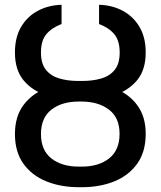

<svg xmlns="http://www.w3.org/2000/svg" viewBox="-20 -780 678 810"><path d="M313 -431.6H324.7Q401.4 -431.6 462.4 -408Q523.4 -384.3 559.1 -336.2Q594.7 -288.1 594.7 -215.3Q594.7 -140.1 559.1 -89.8Q523.4 -39.6 462.4 -14.9Q401.4 9.8 324.7 9.8H313Q236.8 9.8 175.5 -14.9Q114.3 -39.6 78.6 -89.6Q43 -139.6 43 -214.4Q43 -288.1 78.6 -336.2Q114.3 -384.3 175.3 -408.2Q236.3 -432.1 313 -431.6ZM324.7 -351.6H313Q240.2 -351.6 196.5 -317.1Q152.8 -282.7 152.8 -214.4Q152.8 -146.5 196.5 -111.8Q240.2 -77.1 313 -77.1H324.7Q396.5 -77.1 440.4 -111.8Q484.4 -146.5 484.4 -215.3Q484.4 -283.2 440.2 -317.1Q396 -351.1 324.7 -351.6ZM327.6 -438.5Q370.6 -438.5 406.2 -448.5Q441.9 -458.5 463.4 -484.6Q484.9 -510.7 484.9 -558.1Q484.9 -608.4 462.4 -635.5Q439.9 -662.6 397.9 -678.7V-759.8Q453.6 -758.3 498 -734.4Q542.5 -710.4 568.6 -666.3Q594.7 -622.1 594.7 -558.6Q594.7 -484.9 557.9 -440.9Q521 -397 460.4 -377.7Q399.9 -358.4 327.6 -358.4H309.6Q237.8 -358.4 177 -377.7Q116.2 -397 79.6 -440.9Q43 -484.9 43 -558.6Q43 -622.6 69.1 -666.7Q95.2 -710.9 139.9 -734.6Q184.6 -758.3 239.7 -759.8V-678.7Q197.8 -662.6 175.3 -635.5Q152.8 -608.4 152.8 -558.1Q152.8 -511.2 174.1 -485.1Q195.3 -459 231.2 -448.7Q267.1 -438.5 309.6 -438.5Z"/></svg>

Font: Inter Cardless
Style: Regular
Weight: 400
Designer: Rasmus Andersson
Foundry: rsms
Version: Version 4.001;git-9221beed3